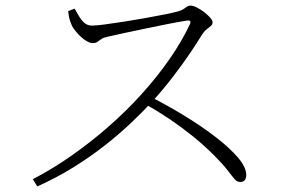

<svg xmlns="http://www.w3.org/2000/svg" viewBox="-20 -696 1040 690"><path d="M225 -656 248 -665Q255 -654 263 -639.5Q271 -625 282.5 -614.5Q294 -604 310 -604Q325 -604 355.5 -608Q386 -612 424.5 -618Q463 -624 502 -631Q541 -638 573.5 -644.5Q606 -651 623 -656Q633 -659 639.5 -663.5Q646 -668 652 -672Q658 -676 664 -676Q673 -676 686.5 -669.5Q700 -663 713 -653Q726 -643 735 -633Q744 -623 744 -616Q744 -608 737.5 -602.5Q731 -597 722.5 -590.5Q714 -584 707 -573Q690 -545 663 -505Q636 -465 601.5 -420Q567 -375 527 -331Q492 -293 448.5 -252Q405 -211 353 -170.5Q301 -130 241 -93Q181 -56 114 -26L98 -52Q169 -89 237.5 -137Q306 -185 370 -241Q434 -297 489.5 -358.5Q545 -420 589.5 -484Q634 -548 663 -610Q669 -625 651 -622Q620 -617 579.5 -609Q539 -601 498.5 -592.5Q458 -584 423 -576.5Q388 -569 367 -564Q352 -561 344 -555.5Q336 -550 330 -545.5Q324 -541 313 -541Q302 -541 287 -551Q272 -561 259.5 -575Q247 -589 241 -599Q237 -606 232 -620.5Q227 -635 225 -656ZM502 -322 523 -347Q584 -316 644.5 -279Q705 -242 755 -203.5Q805 -165 835 -130Q865 -95 865 -67Q865 -56 860 -49Q855 -42 843 -42Q832 -42 822.5 -53Q813 -64 797 -85Q781 -106 750 -137Q711 -176 671 -208Q631 -240 589.5 -268Q548 -296 502 -322Z"/></svg>

Font: Early Summer Mincho VF
Style: Regular
Weight: 250
Designer: GuiWonder
Version: Version 1.002